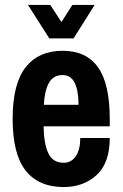

<svg xmlns="http://www.w3.org/2000/svg" viewBox="-20 -743 496 775"><path d="M237 12Q136 12 83.5 -54.5Q31 -121 31 -263Q31 -405 83.5 -471.5Q136 -538 233 -538Q328 -538 375.5 -471.5Q423 -405 423 -263V-233H156Q157 -163 175 -124.5Q193 -86 237 -86Q268 -86 286 -112.5Q304 -139 304 -186H423Q423 -85 370 -36.5Q317 12 237 12ZM157 -320H297Q297 -377 281.5 -408.5Q266 -440 233 -440Q195 -440 177.5 -408.5Q160 -377 157 -320ZM179 -588 93 -723H183L228 -654L272 -723H362L277 -588Z"/></svg>

Font: Archivo Narrow
Style: Bold
Weight: 700
Designer: Hector Gatti
Foundry: Omnibus-Type
Version: Version 3.002